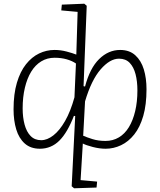

<svg xmlns="http://www.w3.org/2000/svg" viewBox="-20 -787 862 1034"><path d="M430 -323 438 -321Q464 -420 514 -469Q564 -518 627 -518Q677 -518 708.5 -489.5Q740 -461 754.5 -413.5Q769 -366 769 -306Q769 -223 751.5 -162.5Q734 -102 703 -63Q672 -24 632 -5Q592 14 549 14Q516 14 479.5 4.5Q443 -5 426 -14L414 183L503 191L500 223L379 227L366 216L385 -162L378 -163Q361 -119 341.5 -85.5Q322 -52 300 -30Q278 -8 251.5 3Q225 14 195 14Q145 14 113.5 -14Q82 -42 67.5 -90Q53 -138 53 -198Q53 -281 71 -341.5Q89 -402 120 -441Q151 -480 190.5 -499Q230 -518 274 -518Q306 -518 338.5 -509.5Q371 -501 391 -493L398 -723L310 -731L313 -762L434 -767L447 -756ZM202 -32Q234 -32 267.5 -58Q301 -84 330.5 -135.5Q360 -187 381 -263L389 -445Q369 -459 339.5 -467.5Q310 -476 274 -476Q234 -476 202 -456.5Q170 -437 148 -401Q126 -365 114 -314.5Q102 -264 102 -203Q102 -155 112.5 -116Q123 -77 145 -54.5Q167 -32 202 -32ZM621 -471Q572 -471 522 -413.5Q472 -356 438 -241L428 -56Q446 -48 477.5 -38Q509 -28 548 -28Q588 -28 620 -47Q652 -66 674 -102Q696 -138 708 -188.5Q720 -239 720 -300Q720 -349 710 -387.5Q700 -426 678.5 -448.5Q657 -471 621 -471Z"/></svg>

Font: Literata 18pt ExtraLight
Style: Italic
Weight: 250
Italic angle: -2°
Designer: Latin by Veronika Burian and Jose Scaglione. Greek by Irene Vlachou. Cyrillic by Vera Evstafieva
Foundry: TypeTogether
Version: Version 3.103;gftools[0.9.29]